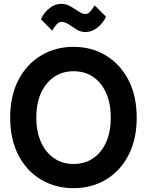

<svg xmlns="http://www.w3.org/2000/svg" viewBox="-20 -963 766 1000"><path d="M363 17Q268 17 193 -28Q118 -73 75.5 -155.5Q33 -238 33 -350Q33 -463 75.5 -545.5Q118 -628 193 -673.5Q268 -719 363 -719Q458 -719 532.5 -673.5Q607 -628 649.5 -545.5Q692 -463 692 -350Q692 -238 649.5 -155.5Q607 -73 532.5 -28Q458 17 363 17ZM363 -109Q423 -109 466.5 -139.5Q510 -170 533.5 -224Q557 -278 557 -350Q557 -423 533.5 -477Q510 -531 466.5 -561.5Q423 -592 363 -592Q304 -592 260.5 -561.5Q217 -531 193 -477Q169 -423 169 -350Q169 -278 193 -224Q217 -170 260.5 -139.5Q304 -109 363 -109ZM252 -803 193 -863Q209 -898 238 -920.5Q267 -943 299 -943Q324 -943 346.5 -930Q369 -917 389 -903.5Q409 -890 425 -890Q439 -890 451 -904Q463 -918 473 -935L532 -876Q516 -841 486.5 -818.5Q457 -796 425 -796Q400 -796 378.5 -809.5Q357 -823 338 -836Q319 -849 300 -849Q286 -849 273.5 -834.5Q261 -820 252 -803Z"/></svg>

Font: Zen Kaku Gothic Antique Black
Style: Regular
Weight: 900
Designer: Yoshimichi Ohira
Foundry: Positype
Version: Version 1.001